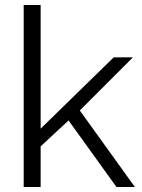

<svg xmlns="http://www.w3.org/2000/svg" viewBox="-20 -750 570 770"><path d="M521 0 300 -307 513 -520H436L143 -234V-730H75V0H143V-163L255 -267L447 0Z"/></svg>

Font: Raleway Reg
Style: Regular
Weight: 400
Designer: Matt McInerney, Pablo Impallari, Rodrigo Fuenzalida
Foundry: Matt McInerney, Pablo Impallari, Rodrigo Fuenzalida
Version: Version 3.00 July 28, 2015